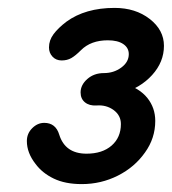

<svg xmlns="http://www.w3.org/2000/svg" viewBox="-20 -736 435 486"><path d="M187 -270Q236 -270 278.5 -291.5Q321 -313 347 -350Q373 -386 373 -430Q373 -463 353 -488Q333 -513 293 -525L288 -500Q335 -513 365 -546Q395 -579 395 -620Q395 -660 359 -688Q323 -716 270 -716Q196 -716 148 -681Q127 -665 115.5 -649.5Q104 -634 104 -616Q104 -602 113 -592.5Q122 -583 136 -583Q150 -583 160.5 -589Q171 -595 185 -609Q210 -634 253 -634Q278 -634 292 -624.5Q306 -615 306 -599Q306 -579 287 -565Q268 -551 243 -551Q218 -551 201 -536Q184 -521 184 -502Q184 -486 195 -477Q206 -468 224 -469Q249 -471 267.5 -457.5Q286 -444 286 -422Q286 -388 262.5 -367.5Q239 -347 199 -347Q145 -347 130 -395Q121 -425 92 -425Q75 -425 61.5 -411.5Q48 -398 48 -379Q48 -349 70 -321Q87 -298 116 -284Q145 -270 187 -270Z"/></svg>

Font: Balsamiq Sans
Style: Italic
Weight: 400
Italic angle: -12°
Designer: Michael Angeles
Foundry: Balsamiq SRL
Version: Version 1.020; ttfautohint (v1.8.4.7-5d5b);gftools[0.9.26]